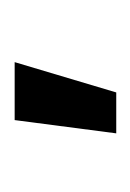

<svg xmlns="http://www.w3.org/2000/svg" viewBox="24 -792 186 275"><g transform="rotate(-90 117.5 -655.0)"><path d="M82.5 -727.5H165.5L122.1 -582H63.5Z"/></g></svg>

Font: Intratopia Thin
Style: Regular
Weight: 100
Designer: Rasmus Andersson
Foundry: rsms
Version: Version 3.000;Glyphs 3.2.3 (3260)